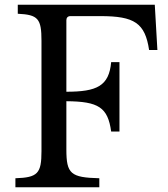

<svg xmlns="http://www.w3.org/2000/svg" viewBox="-20 -790 710 810"><path d="M260 -363V-159C260 -57 278 -41 399 -38V0H45V-38C139 -41 155 -58 155 -152V-618C155 -711 141 -728 55 -732V-770H633L644 -579H609C592 -693 547 -722 404 -722H277C266 -722 260 -715 260 -705V-403C389 -403 440 -427 449 -528H484V-235H449C435 -337 396 -362 260 -363Z"/></svg>

Font: Libre Baskerville
Style: Regular
Weight: 400
Designer: Pablo Impallari, Rodrigo Fuenzalida
Foundry: Pablo Impallari, Rodrigo Fuenzalida
Version: Version 1.051;Glyphs 3.2.3 (3260)